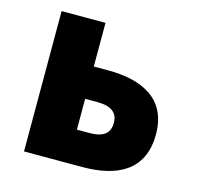

<svg xmlns="http://www.w3.org/2000/svg" viewBox="-88 -661 770 752"><g transform="rotate(15 297.0 -284.5)"><path d="M72 0H308C446 0 554 -49 554 -198C554 -342 446 -392 308 -392H250V-569H72ZM250 -136V-261H300C357 -261 383 -239 383 -199C383 -156 357 -136 300 -136Z"/></g></svg>

Font: Noto Sans JP Black
Style: Regular
Weight: 900
Designer: Ryoko NISHIZUKA  (kana, bopomofo & ideographs); Paul D. Hunt (Latin, Greek & Cyrillic); Sandoll Communications , Soo-you
Foundry: Adobe
Version: Version 2.002;hotconv 1.0.116;makeotfexe 2.5.65601